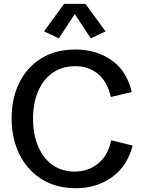

<svg xmlns="http://www.w3.org/2000/svg" viewBox="-20 -975 747 1007"><path d="M377 12.2Q275.9 12.2 200.2 -34.4Q124.5 -81.1 82.8 -163.6Q41 -246.1 41 -354.5Q41 -460 81.3 -541.3Q121.6 -622.6 196.5 -668.9Q271.5 -715.3 376 -715.3Q484.9 -715.3 564.9 -659.4Q645 -603.5 670.9 -492.2L561.5 -466.3Q542 -548.8 492.7 -588.4Q443.4 -627.9 375 -627.9Q304.7 -627.9 255.1 -592.5Q205.6 -557.1 179.4 -495.1Q153.3 -433.1 153.3 -352.1Q153.3 -269.5 180.2 -207Q207 -144.5 255.9 -109.9Q304.7 -75.2 371.6 -75.2Q443.8 -75.2 495.8 -118.4Q547.9 -161.6 563 -239.3L675.8 -211.4Q647 -102.5 566.7 -45.2Q486.3 12.2 377 12.2ZM288.6 -773.9 210.9 -810.5 315.9 -954.6H428.2L533.7 -810.5L456.1 -773.9L372.1 -901.4Z"/></svg>

Font: Schibsted Grotesk Medium
Style: Regular
Weight: 500
Designer: Bakken & Baeck AS, Henrik Kongsvoll
Foundry: Schibsted ASA
Version: Version 1.100;gftools[0.9.25]